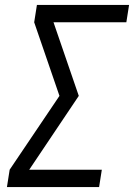

<svg xmlns="http://www.w3.org/2000/svg" viewBox="-20 -755 541 775"><path d="M8 0 19 -70 220 -368 118 -665 129 -735H501L490 -665H196L298 -368L98 -70H391L380 0Z"/></svg>

Font: Iosevka SS04
Style: Italic
Weight: 400
Italic angle: -9°
Monospace: yes
Designer: Belleve Invis
Foundry: Belleve Invis
Version: Version 19.0.0; ttfautohint (v1.8.4)